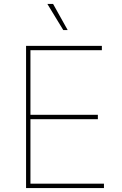

<svg xmlns="http://www.w3.org/2000/svg" viewBox="-20 -962 624 982"><path d="M113.3 0V-727.5H501V-705.1H135.7V-375H480.5V-352.5H135.7V-22.5H511.7V0ZM303.7 -808.1 222.2 -941.9H251.5L326.2 -808.1Z"/></svg>

Font: Inter Thin
Style: Regular
Weight: 250
Designer: Rasmus Andersson
Foundry: rsms
Version: Version 4.001;git-66647c0bb